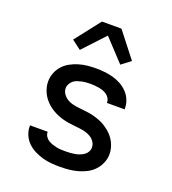

<svg xmlns="http://www.w3.org/2000/svg" viewBox="-139 -868 879 981"><g transform="rotate(20 300.0 -377.5)"><path d="M299 8Q275 8 251 6Q227 4 204 -2.5Q181 -9 159 -20Q137 -31 120 -47.5Q103 -64 93 -86.5Q83 -109 83 -133V-139H179V-137Q179 -125 186 -114Q193 -103 203.5 -96.5Q214 -90 226 -86Q238 -82 250 -79.5Q262 -77 274.5 -76.5Q287 -76 299 -76Q312 -76 324.5 -77Q337 -78 349 -80Q361 -82 373 -86.5Q385 -91 395.5 -98Q406 -105 412.5 -116.5Q419 -128 419 -140Q419 -156 410 -170Q401 -184 387 -192.5Q373 -201 357.5 -205Q342 -209 326 -211Q310 -213 294.5 -214.5Q279 -216 263 -218.5Q247 -221 231.5 -225.5Q216 -230 201.5 -236Q187 -242 173 -250.5Q159 -259 147 -269.5Q135 -280 125 -292.5Q115 -305 108 -319.5Q101 -334 97 -349.5Q93 -365 93 -381Q93 -405 101.5 -427.5Q110 -450 126 -468Q142 -486 163 -497.5Q184 -509 207 -516Q230 -523 253.5 -525.5Q277 -528 301 -528Q324 -528 347.5 -525.5Q371 -523 393.5 -517Q416 -511 437 -499.5Q458 -488 474.5 -471Q491 -454 500 -432Q509 -410 509 -387V-381H413V-383Q413 -395 407 -405.5Q401 -416 391.5 -423Q382 -430 370.5 -434Q359 -438 347.5 -440Q336 -442 324.5 -443Q313 -444 301 -444Q289 -444 277 -443Q265 -442 253.5 -439.5Q242 -437 230.5 -433Q219 -429 210 -421.5Q201 -414 195 -403Q189 -392 189 -380Q189 -364 198 -350.5Q207 -337 220.5 -328Q234 -319 249.5 -315Q265 -311 281 -309Q297 -307 313 -305.5Q329 -304 344.5 -301.5Q360 -299 375.5 -294.5Q391 -290 406 -284Q421 -278 434.5 -269.5Q448 -261 460.5 -250.5Q473 -240 483 -227.5Q493 -215 500 -201Q507 -187 511 -171Q515 -155 515 -139Q515 -115 505.5 -92Q496 -69 479.5 -51Q463 -33 441 -21.5Q419 -10 395.5 -3.5Q372 3 347.5 5.5Q323 8 299 8ZM190 -588 140 -626 247 -763H353L460 -626L410 -588L300 -706Z"/></g></svg>

Font: Iosevka Fixed Curly Md Ex
Style: Regular
Weight: 500
Width: 7
Monospace: yes
Designer: Belleve Invis
Foundry: Belleve Invis
Version: Version 30.1.2